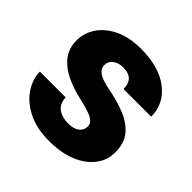

<svg xmlns="http://www.w3.org/2000/svg" viewBox="-147 -667 807 807"><g transform="rotate(45 256.5 -264.0)"><path d="M323.2 -148.4Q323.2 -168.5 302 -181.4Q280.8 -194.3 219.7 -208Q168 -219.2 125.7 -239.7Q83.5 -260.3 58.6 -292.5Q33.7 -324.7 33.7 -371.1Q33.7 -416 59.3 -453.9Q85 -491.7 133.5 -514.9Q182.1 -538.1 251.5 -538.1Q357.9 -538.1 420.2 -490.2Q482.4 -442.4 482.4 -366.2H317.9Q317.9 -396.5 302.5 -413.1Q287.1 -429.7 251 -429.7Q225.6 -429.7 207.5 -416Q189.5 -402.3 189.5 -379.4Q189.5 -358.4 210.4 -344.5Q231.4 -330.6 277.8 -321.8Q331.1 -312 377.4 -293.9Q423.8 -275.9 452.9 -242.7Q481.9 -209.5 481.9 -153.3Q481.9 -106.9 453.6 -69.8Q425.3 -32.7 373.5 -11.5Q321.8 9.8 251 9.8Q175.3 9.8 123 -17.3Q70.8 -44.4 44.2 -85.7Q17.6 -127 17.6 -169.4H170.9Q172.4 -132.8 195.6 -116Q218.8 -99.1 255.4 -99.1Q288.6 -99.1 305.9 -112.8Q323.2 -126.5 323.2 -148.4Z"/></g></svg>

Font: Vazirmatn RD UI FD Black
Style: Regular
Weight: 900
Designer: Saber Rastikerdar
Foundry: Saber Rastikerdar
Version: Version 33.003